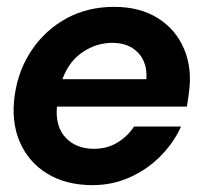

<svg xmlns="http://www.w3.org/2000/svg" viewBox="-20 -528 597 560"><path d="M250 12Q173 12 118 -21.5Q63 -55 37.5 -114.5Q12 -174 23 -251Q34 -326 74 -384Q114 -442 175 -475Q236 -508 313 -508Q388 -508 440.5 -475Q493 -442 517 -385Q541 -328 531 -258Q530 -250 528.5 -239Q527 -228 525 -217H146Q141 -159 171.5 -126.5Q202 -94 254 -94Q293 -94 323 -112.5Q353 -131 371 -159H508Q487 -112 448.5 -73Q410 -34 359 -11Q308 12 250 12ZM308 -403Q261 -403 221 -376Q181 -349 162 -297H407Q410 -346 382.5 -374.5Q355 -403 308 -403Z"/></svg>

Font: Host Grotesk
Style: Bold Italic
Weight: 700
Italic angle: -8°
Designer: Doğukan Karapınar
Foundry: Element Type
Version: Version 1.003; ttfautohint (v1.8.4.7-5d5b)